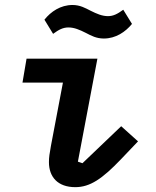

<svg xmlns="http://www.w3.org/2000/svg" viewBox="-20 -757 640 789"><path d="M289.4 12.1C350.1 12.1 399.9 -22 476.2 -101.6L547.2 -176.1L478 -238.3L318.9 -86.3L300.1 -92.7L380.3 -516H89.1L72.4 -417.6H238.6L189.3 -157.7C183.6 -126.4 181.1 -110.1 181.1 -90.9C181.1 -29.1 218 12.1 289.4 12.1ZM162.6 -676.1 198.2 -617.9C221.9 -635.3 239 -644.2 261.4 -644.2C285.2 -644.2 307.2 -634.6 332.7 -621.8C354.8 -610.4 375.7 -598.7 406.6 -598.7C456 -598.7 495.7 -626.1 522.4 -658.7L486.5 -717C462.7 -699.6 445.7 -690.7 423.7 -690.7C399.5 -690.7 377.5 -700.3 351.9 -713.1C330.3 -724.1 308.9 -736.5 278.1 -736.5C228.7 -736.5 188.9 -709.2 162.6 -676.1Z"/></svg>

Font: Margiela Mono Italic SmBold It
Style: Regular
Weight: 600
Designer: Mike Abbink, Paul van der Laan, Pieter van Rosmalen
Foundry: Bold Monday
Version: Version 2.003 2021